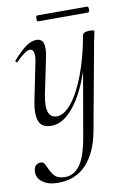

<svg xmlns="http://www.w3.org/2000/svg" viewBox="-88 -562 613 898"><g transform="rotate(-10 218.0 -113.0)"><path d="M16 215Q16 193 25.5 183Q35 173 49 173Q60 173 65.5 180.5Q71 188 78 204Q89 230 104 245Q119 260 154 260Q191 260 220 224Q249 188 266 94L334 -297L349 -380Q350 -386 358 -390Q366 -394 379 -394Q394 -394 399 -392.5Q404 -391 404 -388L400 -367Q398 -360 394.5 -343Q391 -326 389 -312L319 70Q301 170 250 225.5Q199 281 114 281Q70 281 43 262Q16 243 16 215ZM65 -60Q65 -87 72 -119L108 -297Q111 -312 111 -323Q111 -355 91 -355Q71 -355 25 -309Q23 -307 22 -307Q19 -307 17 -310.5Q15 -314 17 -317Q52 -357 78.5 -376Q105 -395 129 -395Q147 -395 156 -384.5Q165 -374 165 -350Q165 -328 158 -297L125 -138Q119 -107 119 -85Q119 -26 163 -26Q196 -26 231.5 -68.5Q267 -111 298 -191Q329 -271 349 -380L360 -378Q340 -262 305 -173.5Q270 -85 224.5 -36Q179 13 130 13Q97 13 81 -4.5Q65 -22 65 -60ZM147 -493Q147 -507 153 -507H390Q397 -507 397 -493Q397 -479 390 -479H153Q147 -479 147 -493Z"/></g></svg>

Font: Cormorant Infant
Style: Italic
Weight: 400
Italic angle: -10°
Designer: Christian Thalmann (Catharsis Fonts)
Foundry: Catharsis Fonts
Version: Version 4.000